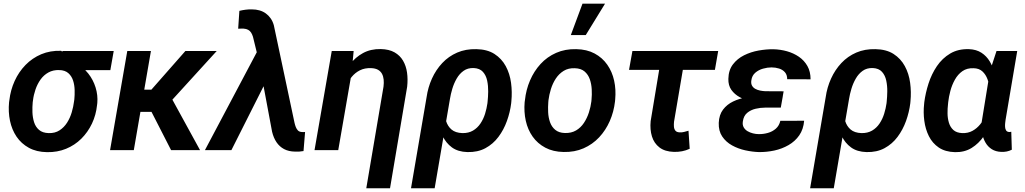

<svg xmlns="http://www.w3.org/2000/svg" viewBox="-20 -800 5460 1023"><path d="M28.3 -255.4 29.8 -265.6Q36.1 -320.3 58.1 -368.7Q80.1 -417 116 -453.9Q151.9 -490.7 199.7 -511Q247.6 -531.2 305.7 -529.3Q319.8 -520 331.3 -506.8Q342.8 -493.7 355.2 -480.7Q367.7 -467.8 385.3 -460Q424.3 -441.4 450.4 -408.2Q476.6 -375 489.3 -334Q502 -293 498.5 -251.5L497.1 -240.2Q491.7 -187.5 470 -141.6Q448.2 -95.7 413.3 -61Q378.4 -26.4 332 -7.3Q285.6 11.7 230.5 10.7Q174.3 9.8 133.8 -12.5Q93.3 -34.7 68.1 -72Q43 -109.4 33.2 -156.5Q23.4 -203.6 28.3 -255.4ZM155.8 -265.6 154.3 -255.4Q151.9 -230 152.8 -201.9Q153.8 -173.8 161.6 -148.9Q169.4 -124 188 -107.9Q206.5 -91.8 239.3 -90.8Q272.9 -89.8 297.1 -105.5Q321.3 -121.1 337.4 -146.5Q353.5 -171.9 362.3 -201.9Q371.1 -231.9 374.5 -259.8L376 -270Q378.4 -293.5 377.7 -320.3Q377 -347.2 369.4 -370.8Q361.8 -394.5 344.2 -410.2Q326.7 -425.8 295.9 -426.8Q262.7 -427.7 237.8 -413.8Q212.9 -399.9 196 -376.2Q179.2 -352.5 169.2 -323.5Q159.2 -294.4 155.8 -265.6ZM585.9 -528.3 567.9 -426.3H294.9L313 -528.3Z M784.2 -528.3 692.9 0H566.4L658.2 -528.3ZM1134.8 -528.3 839.4 -204.1H703.1L707.5 -322.3H786.6L967.8 -528.3ZM891.6 0 773.4 -231 884.3 -294.9 1045.9 0Z M1388.7 -349.1 1212.9 0H1071.8L1358.4 -541L1448.2 -538.1ZM1322.3 -750Q1344.2 -750 1362.8 -744.6Q1381.3 -739.3 1396.2 -728.5Q1411.1 -717.8 1422.1 -702.1Q1433.1 -686.5 1439 -665.5L1549.3 -145.5Q1551.8 -134.3 1555.9 -123.5Q1560.1 -112.8 1567.1 -105.2Q1574.2 -97.7 1587.4 -96.7Q1591.8 -96.2 1596.4 -96.2Q1601.1 -96.2 1605.5 -96.7L1597.2 4.9Q1585.9 6.8 1574.7 7.6Q1563.5 8.3 1552.2 7.8Q1518.1 7.3 1493.7 -5.6Q1469.2 -18.6 1453.4 -42Q1437.5 -65.4 1429.7 -98.1L1358.4 -479L1328.1 -603Q1324.2 -616.2 1318.1 -626Q1312 -635.7 1302.2 -641.1Q1292.5 -646.5 1277.8 -647.5Q1270.5 -647.9 1263.4 -647.5Q1256.3 -647 1249 -647L1255.4 -742.2Q1271.5 -746.1 1288.6 -748.3Q1305.7 -750.5 1322.3 -750Z M1853 -408.2 1782.2 0H1655.8L1747.6 -528.3H1864.3ZM1807.6 -281.7 1778.3 -280.3Q1783.7 -327.1 1800 -373.5Q1816.4 -419.9 1845 -457.5Q1873.5 -495.1 1914.3 -517.3Q1955.1 -539.6 2008.8 -538.6Q2053.2 -537.6 2082.3 -521Q2111.3 -504.4 2127.4 -476.8Q2143.6 -449.2 2148.7 -413.6Q2153.8 -377.9 2149.4 -337.9L2058.1 203.1H1931.6L2023.4 -338.4Q2025.9 -358.4 2024.2 -375.7Q2022.5 -393.1 2015.4 -406.5Q2008.3 -419.9 1994.4 -428Q1980.5 -436 1958 -437Q1923.8 -438.5 1897.9 -425.5Q1872.1 -412.6 1853.8 -390.1Q1835.4 -367.7 1824.2 -339.4Q1813 -311 1807.6 -281.7Z M2169.9 203.1 2252.9 -282.2Q2260.3 -334.5 2281.5 -381.3Q2302.7 -428.2 2336.4 -464.1Q2370.1 -500 2415.8 -519.8Q2461.4 -539.6 2518.1 -538.1Q2576.2 -537.1 2614.5 -512.5Q2652.8 -487.8 2674.6 -447.8Q2696.3 -407.7 2702.9 -358.9Q2709.5 -310.1 2704.6 -260.3L2703.6 -249.5Q2697.8 -202.1 2680.9 -155.3Q2664.1 -108.4 2635.7 -70.6Q2607.4 -32.7 2566.4 -10.5Q2525.4 11.7 2470.2 10.3Q2419.9 8.8 2387.9 -14.6Q2356 -38.1 2338.4 -75.4Q2320.8 -112.8 2313.5 -156.2Q2306.2 -199.7 2305.2 -241.2Q2312 -236.3 2319.1 -231.9Q2326.2 -227.5 2333.3 -223.6Q2340.3 -219.7 2347.7 -215.8Q2348.1 -183.6 2356.7 -155.5Q2365.2 -127.4 2385.7 -109.9Q2406.2 -92.3 2443.4 -90.8Q2476.6 -90.3 2500.2 -104.2Q2523.9 -118.2 2539.8 -141.8Q2555.7 -165.5 2564.5 -193.8Q2573.2 -222.2 2577.1 -250L2578.1 -260.3Q2580.6 -282.7 2581.1 -312.5Q2581.5 -342.3 2575.7 -370.4Q2569.8 -398.4 2553 -417.2Q2536.1 -436 2503.9 -437.5Q2472.2 -438.5 2450 -422.6Q2427.7 -406.7 2413.1 -381.1Q2398.4 -355.5 2389.9 -326.7Q2381.3 -297.9 2377.4 -272.9L2295.9 203.1Z M2775.4 -255.9 2776.9 -266.1Q2782.7 -321.8 2804 -371.3Q2825.2 -420.9 2860.1 -459Q2895 -497.1 2943.1 -518.3Q2991.2 -539.6 3050.3 -538.1Q3106.9 -537.1 3148.2 -514.9Q3189.5 -492.7 3215.6 -455.3Q3241.7 -418 3252.2 -370.4Q3262.7 -322.8 3257.8 -270L3256.8 -259.3Q3250.5 -204.1 3229 -155Q3207.5 -106 3172.4 -68.4Q3137.2 -30.8 3089.4 -9.8Q3041.5 11.2 2982.9 9.8Q2926.8 8.8 2885.5 -13.2Q2844.2 -35.2 2818.1 -72Q2792 -108.9 2781.5 -156.2Q2771 -203.6 2775.4 -255.9ZM2902.3 -266.1 2901.4 -255.4Q2899.4 -230.5 2900.6 -202.1Q2901.9 -173.8 2910.6 -148.9Q2919.4 -124 2938.5 -108.2Q2957.5 -92.3 2989.7 -91.3Q3024.4 -90.3 3049.6 -105.2Q3074.7 -120.1 3091.3 -145.3Q3107.9 -170.4 3117.7 -200.7Q3127.4 -231 3130.9 -259.8L3131.8 -270Q3134.3 -294.9 3132.8 -323.7Q3131.3 -352.5 3122.6 -377.7Q3113.8 -402.8 3094.7 -419.2Q3075.7 -435.5 3043 -436.5Q3008.3 -438 2983.2 -422.4Q2958 -406.7 2941.4 -381.3Q2924.8 -356 2915.3 -325.4Q2905.8 -294.9 2902.3 -266.1ZM3021.5 -613.3 3083.5 -780.3H3203.6L3101.1 -613.3Z M3806.6 -528.3 3789.1 -427.7H3331.5L3349.6 -528.3ZM3508.8 -528.3H3635.3L3571.3 -151.4Q3569.8 -137.7 3570.8 -125Q3571.8 -112.3 3578.6 -103.8Q3585.4 -95.2 3602.1 -94.7Q3614.3 -94.2 3625.5 -97.2Q3636.7 -100.1 3648.4 -103.5L3654.8 -7.3Q3634.8 2 3614 5.9Q3593.3 9.8 3570.8 9.3Q3522.5 7.8 3493.7 -14.4Q3464.8 -36.6 3453.6 -73.2Q3442.4 -109.9 3446.8 -154.8Z M4029.3 -287.6 4150.9 -287.1 4140.1 -226.6H4057.1Q4031.7 -226.6 4005.9 -220.5Q3980 -214.4 3960.9 -198.5Q3941.9 -182.6 3938 -152.8Q3935.1 -134.8 3942.4 -121.8Q3949.7 -108.9 3962.9 -101.1Q3976.1 -93.3 3991.9 -89.4Q4007.8 -85.4 4022.9 -85.4Q4046.9 -85 4071.3 -91.8Q4095.7 -98.6 4113.8 -114.5Q4131.8 -130.4 4137.7 -156.2L4264.6 -156.7Q4260.7 -110.8 4238.5 -78.9Q4216.3 -46.9 4181.4 -26.9Q4146.5 -6.8 4105.7 2Q4064.9 10.7 4024.4 10.3Q3989.3 9.3 3951.2 1Q3913.1 -7.3 3880.4 -25.4Q3847.7 -43.5 3827.9 -73Q3808.1 -102.5 3809.6 -145.5Q3811.5 -188.5 3832.5 -216.1Q3853.5 -243.7 3886.2 -259.3Q3918.9 -274.9 3956.5 -281.2Q3994.1 -287.6 4029.3 -287.6ZM4144.5 -252 4038.6 -252.4Q4010.7 -253.4 3979.5 -260.5Q3948.2 -267.6 3920.9 -282.5Q3893.6 -297.4 3876.7 -321.3Q3859.9 -345.2 3860.8 -379.9Q3861.8 -426.3 3885 -456.8Q3908.2 -487.3 3944.3 -505.4Q3980.5 -523.4 4022 -530.8Q4063.5 -538.1 4101.1 -537.6Q4138.2 -536.6 4173.1 -526.9Q4208 -517.1 4236.6 -497.6Q4265.1 -478 4282 -448.2Q4298.8 -418.5 4298.8 -377.4L4174.3 -377.9Q4174.3 -400.9 4162.4 -414.8Q4150.4 -428.7 4131.1 -434.8Q4111.8 -440.9 4090.8 -440.9Q4069.3 -440.9 4045.7 -434.3Q4022 -427.7 4004.4 -412.6Q3986.8 -397.5 3983.4 -372.6Q3980.5 -355.5 3986.6 -344.2Q3992.7 -333 4004.2 -326.7Q4015.6 -320.3 4030 -317.4Q4044.4 -314.5 4058.1 -314L4155.3 -313.5Z M4296.4 203.1 4379.4 -282.2Q4386.7 -334.5 4408 -381.3Q4429.2 -428.2 4462.9 -464.1Q4496.6 -500 4542.2 -519.8Q4587.9 -539.6 4644.5 -538.1Q4702.6 -537.1 4741 -512.5Q4779.3 -487.8 4801 -447.8Q4822.8 -407.7 4829.3 -358.9Q4835.9 -310.1 4831.1 -260.3L4830.1 -249.5Q4824.2 -202.1 4807.4 -155.3Q4790.5 -108.4 4762.2 -70.6Q4733.9 -32.7 4692.9 -10.5Q4651.9 11.7 4596.7 10.3Q4546.4 8.8 4514.4 -14.6Q4482.4 -38.1 4464.8 -75.4Q4447.3 -112.8 4439.9 -156.2Q4432.6 -199.7 4431.6 -241.2Q4438.5 -236.3 4445.6 -231.9Q4452.6 -227.5 4459.7 -223.6Q4466.8 -219.7 4474.1 -215.8Q4474.6 -183.6 4483.2 -155.5Q4491.7 -127.4 4512.2 -109.9Q4532.7 -92.3 4569.8 -90.8Q4603 -90.3 4626.7 -104.2Q4650.4 -118.2 4666.3 -141.8Q4682.1 -165.5 4690.9 -193.8Q4699.7 -222.2 4703.6 -250L4704.6 -260.3Q4707 -282.7 4707.5 -312.5Q4708 -342.3 4702.1 -370.4Q4696.3 -398.4 4679.4 -417.2Q4662.6 -436 4630.4 -437.5Q4598.6 -438.5 4576.4 -422.6Q4554.2 -406.7 4539.6 -381.1Q4524.9 -355.5 4516.4 -326.7Q4507.8 -297.9 4503.9 -272.9L4422.4 203.1Z M4903.8 -245.1 4904.8 -255.9Q4911.1 -304.2 4927.2 -354.7Q4943.4 -405.3 4971.9 -447.5Q5000.5 -489.7 5043 -514.9Q5085.4 -540 5143.1 -538.1Q5182.1 -536.6 5209.2 -519Q5236.3 -501.5 5253.4 -472.9Q5270.5 -444.3 5279.3 -409.7Q5288.1 -375 5290.8 -339.4Q5293.5 -303.7 5291.5 -272.9L5289.1 -246.6Q5281.7 -204.6 5265.1 -158.9Q5248.5 -113.3 5221.7 -74.2Q5194.8 -35.2 5157 -11.7Q5119.1 11.7 5068.4 10.7Q5016.1 9.3 4981.9 -13.9Q4947.8 -37.1 4929.2 -74.5Q4910.6 -111.8 4904.8 -156.5Q4898.9 -201.2 4903.8 -245.1ZM5032.2 -255.9 5031.2 -245.6Q5028.3 -222.2 5028.6 -196Q5028.8 -169.9 5035.9 -146.2Q5043 -122.6 5059.6 -107.4Q5076.2 -92.3 5106.9 -90.8Q5137.7 -89.8 5161.4 -102.8Q5185.1 -115.7 5202.9 -137.9Q5220.7 -160.2 5231.9 -187Q5243.2 -213.9 5248.5 -240.2L5253.4 -275.4Q5254.9 -298.3 5252.7 -325.7Q5250.5 -353 5241.5 -377.9Q5232.4 -402.8 5214.6 -419.4Q5196.8 -436 5167.5 -436.5Q5132.3 -438 5107.9 -420.9Q5083.5 -403.8 5067.9 -375.7Q5052.2 -347.7 5043.7 -315.7Q5035.2 -283.7 5032.2 -255.9ZM5289.6 -528.3H5399.9L5337.9 -162.1Q5336.9 -155.3 5335.7 -144.5Q5334.5 -133.8 5335.2 -123.3Q5335.9 -112.8 5340.6 -105.2Q5345.2 -97.7 5356.4 -96.7Q5359.4 -96.2 5362.3 -96.9Q5365.2 -97.7 5368.2 -98.1L5371.1 -2.4Q5357.9 4.4 5344.2 7.1Q5330.6 9.8 5315.4 9.3Q5285.6 8.3 5264.6 -4.9Q5243.7 -18.1 5231.2 -39.6Q5218.8 -61 5213.4 -87.2Q5208 -113.3 5209 -140.1L5254.9 -422.4Z"/></svg>

Font: Roboto SemiBold
Style: Italic
Weight: 600
Designer: Christian Robertson
Foundry: Google
Version: Version 3.009; 2024